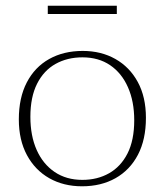

<svg xmlns="http://www.w3.org/2000/svg" viewBox="-20 -643 578 673"><path d="M268.5 -12.5Q321.5 -12.5 362.5 -35.8Q403.5 -59 427 -105.2Q450.5 -151.5 450.5 -221.5Q450.5 -287.5 428.5 -337.2Q406.5 -387 366 -414.5Q325.5 -442 269 -442Q216 -442 174.8 -419Q133.5 -396 110 -349.5Q86.5 -303 86.5 -233.5Q86.5 -167 108.5 -117.5Q130.5 -68 171.5 -40.2Q212.5 -12.5 268.5 -12.5ZM267.5 10Q203 10 153 -18.2Q103 -46.5 74.5 -99.2Q46 -152 46 -224.5Q46 -300.5 74 -354.2Q102 -408 152.5 -436.2Q203 -464.5 270 -464.5Q334.5 -464.5 384.5 -436.2Q434.5 -408 463 -355.5Q491.5 -303 491.5 -230Q491.5 -154 463.5 -100.5Q435.5 -47 385 -18.5Q334.5 10 267.5 10ZM147.5 -594V-623H389.5V-594Z"/></svg>

Font: Newsreader ExtraLight
Style: Regular
Weight: 250
Designer: Hugues Gentile
Foundry: Production Type
Version: Version 1.003